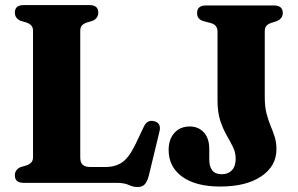

<svg xmlns="http://www.w3.org/2000/svg" viewBox="-20 -720 1172 756"><path d="M344.5 -638 321 -631Q308.5 -626.5 302.2 -619.2Q296 -612 296 -598.5V-100Q296 -79.5 306 -71Q316 -62.5 335 -62.5H396.5Q434.5 -62.5 461.5 -81.2Q488.5 -100 514 -153L546 -220.5Q559 -249.5 586.5 -243Q617 -235.5 607.5 -200.5L566 -28.5Q559.5 -4.5 549.8 6Q540 16.5 521.5 16.5Q504.5 16.5 486.8 8.2Q469 0 439.5 0H73.5Q38.5 0 38.5 -29.5Q38.5 -52 61 -62L85 -69Q97 -73.5 103.5 -80.8Q110 -88 110 -101.5V-598.5Q110 -612 103.5 -619.2Q97 -626.5 85 -631L61 -638Q38.5 -648 38.5 -670.5Q38.5 -700 73.5 -700H332.5Q367 -700 367 -670.5Q367 -648 344.5 -638ZM1068.5 -132.5Q1068.5 -66 1009 -25.8Q949.5 14.5 847 14.5Q751 14.5 697.5 -24.2Q644 -63 644 -129.5Q644 -171 666.5 -196.5Q689 -222 727.5 -222Q761 -222 782.5 -198.8Q804 -175.5 804 -133.5V-91Q804 -64.5 815.8 -49.2Q827.5 -34 853.5 -34Q878.5 -34 893.2 -49.8Q908 -65.5 908 -95Q908 -119.5 897.2 -141.2Q886.5 -163 872.2 -187.8Q858 -212.5 847.2 -245.2Q836.5 -278 836.5 -324.5V-595Q836.5 -622 810.5 -629L780.5 -637Q756 -644.5 756 -668.5Q756 -698.5 791 -698.5H1058Q1093.5 -698.5 1093.5 -669Q1093.5 -646.5 1069 -636.5L1047 -629.5Q1034.5 -625 1028.5 -617.8Q1022.5 -610.5 1022.5 -596.5V-338Q1022.5 -299.5 1029.5 -272.8Q1036.5 -246 1045.5 -224.5Q1054.5 -203 1061.5 -181.5Q1068.5 -160 1068.5 -132.5Z"/></svg>

Font: Fraunces 72pt S050
Style: Bold
Weight: 700
Version: Version 1.000; ttfautohint (v1.8.3)